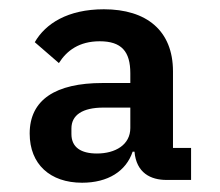

<svg xmlns="http://www.w3.org/2000/svg" viewBox="-20 -724 474 414"><path d="M392 -405H353V-570C353 -658 296 -704 204 -704C126 -704 78 -673 55 -633L107 -588C124 -615 151 -635 195 -635C242 -635 261 -613 261 -566V-545H201C100 -545 44 -509 44 -436C44 -370 88 -330 157 -330C213 -330 252 -355 266 -397H270C274 -351 305 -336 339 -336H392ZM261 -492V-448C261 -412 229 -393 189 -393C155 -393 134 -406 134 -435V-447C134 -476 158 -492 203 -492Z"/></svg>

Font: IBM Plex Thai Looped SemiBold
Style: Regular
Weight: 600
Designer: Mike Abbink, Paul van der Laan, Pieter van Rosmalen, Ben Mitchell, Mark Frömberg
Foundry: Bold Monday
Version: Version 1.0